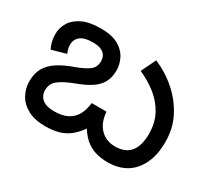

<svg xmlns="http://www.w3.org/2000/svg" viewBox="-105 -681 960 873"><g transform="rotate(30 375.0 -244.0)"><path d="M533 12Q496 12 466 2.5Q436 -7 411.5 -29Q387 -51 365 -90H386Q360 -49 333 -27Q306 -5 275 3.5Q244 12 205 12Q150 12 113.5 -7.5Q77 -27 59 -59.5Q41 -92 41 -130Q41 -171 57.5 -200Q74 -229 107 -250.5Q140 -272 189 -289Q230 -304 254 -321Q278 -338 278 -371Q278 -387 271 -399.5Q264 -412 247.5 -419.5Q231 -427 203 -427Q160 -427 139 -410.5Q118 -394 118 -365Q118 -352 121.5 -341Q125 -330 128 -323L53 -302Q45 -317 40.5 -335.5Q36 -354 36 -375Q36 -407 53 -435.5Q70 -464 107 -482Q144 -500 203 -500Q263 -500 297 -480Q331 -460 345.5 -430Q360 -400 360 -370Q360 -332 345 -305.5Q330 -279 300.5 -260Q271 -241 227 -225Q174 -205 148.5 -184.5Q123 -164 123 -131Q123 -102 143.5 -84.5Q164 -67 207 -67Q249 -67 276.5 -81.5Q304 -96 318.5 -123Q333 -150 336 -185H414Q417 -144 433 -118Q449 -92 473 -79.5Q497 -67 525 -67Q580 -67 606 -99.5Q632 -132 632 -193Q632 -251 608.5 -294.5Q585 -338 545.5 -369.5Q506 -401 456 -423L493 -500Q555 -474 605 -430Q655 -386 685 -328Q715 -270 715 -199Q715 -132 692.5 -84.5Q670 -37 629.5 -12.5Q589 12 533 12Z"/></g></svg>

Font: ltelugu15
Style: Book
Weight: 400
Designer: Jelle Bosma - Monotype Design Team
Foundry: Monotype Imaging Inc.
Version: Version 2.003